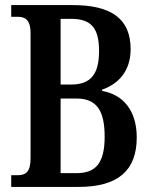

<svg xmlns="http://www.w3.org/2000/svg" viewBox="-20 -734 595 754"><path d="M24 0H289C443 0 517 -64 517 -194C517 -303 461 -363 381 -377V-382C442 -403 493 -452 493 -541C493 -662 415 -714 265 -714H24V-668H50C76 -668 100 -659 100 -604V-113C100 -61 83 -46 50 -46H24ZM259 -402H218V-660H258C334 -660 369 -629 369 -534C369 -443 337 -402 259 -402ZM280 -54H218V-347H281C360 -347 391 -299 391 -197C391 -92 355 -54 280 -54Z"/></svg>

Font: Noto Serif Hebrew ExtraCondensed SemiBold
Style: Regular
Weight: 600
Width: 2
Designer: Monotype Design Team
Foundry: Monotype Imaging Inc.
Version: Version 2.004